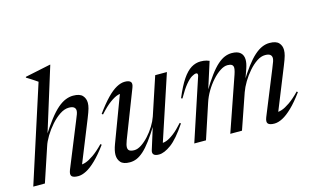

<svg xmlns="http://www.w3.org/2000/svg" viewBox="-96 -984 2015 1244"><g transform="rotate(-15 912.0 -362.5)"><path d="M149 -229.5 72.5 0H-5.5L203.5 -647.5Q194.5 -654 183 -661.5Q171.5 -669 158.5 -677.5Q145.5 -686 131 -694.5L132.5 -699.5L302 -735H305.5L166 -286.5L158.5 -287Q198.5 -350.5 230.8 -392.2Q263 -434 291 -458Q319 -482 344.8 -492.2Q370.5 -502.5 395.5 -502.5Q440 -502.5 458.2 -482.5Q476.5 -462.5 476.5 -433Q476.5 -416.5 471 -396.2Q465.5 -376 449 -335L331 -42L322.5 -57.5Q338 -55 361 -62.5Q384 -70 415.5 -91.8Q447 -113.5 486 -153.5L493 -147.5Q451 -90.5 415.2 -55.8Q379.5 -21 349.2 -5.5Q319 10 294.5 10Q262 10 251.2 -2Q240.5 -14 252.5 -44L372 -338Q384 -366.5 388.8 -380.2Q393.5 -394 393.5 -403Q393.5 -418 382.8 -426.2Q372 -434.5 349 -434.5Q319.5 -434.5 288.2 -413.8Q257 -393 228.5 -360.8Q200 -328.5 179 -293.5Q158 -258.5 149 -229.5Z M797 -28.5 846 -185H850Q814.5 -127.5 786.2 -89.8Q758 -52 733.5 -30.2Q709 -8.5 686.8 0.8Q664.5 10 641 10Q597.5 10 579.8 -10.2Q562 -30.5 562 -60.5Q562 -75 566 -92.5Q570 -110 577 -128.5L698 -451L710.5 -433.5Q699.5 -438 677.8 -431.8Q656 -425.5 624.5 -402.8Q593 -380 552 -334.5L544.5 -340.5Q586.5 -398.5 621.5 -434.5Q656.5 -470.5 686.5 -486.8Q716.5 -503 742 -503Q770 -503 780.8 -491.5Q791.5 -480 781 -453L657 -133.5Q651.5 -119.5 648.8 -108.2Q646 -97 646 -89Q646 -72.5 656.8 -65.5Q667.5 -58.5 689 -58.5Q711 -58.5 736.5 -75.2Q762 -92 786.8 -119Q811.5 -146 830.8 -177.5Q850 -209 860 -238L944.5 -493H1023L874 -42.5L867 -58Q881 -54 903.2 -62Q925.5 -70 954.5 -92.2Q983.5 -114.5 1018 -153.5L1024.5 -147.5Q965 -58.5 918.2 -24.2Q871.5 10 836 10Q811 10 801.2 0Q791.5 -10 797 -28.5Z M1647 -42 1639 -57.5Q1654 -55 1677.2 -62.5Q1700.5 -70 1732 -91.8Q1763.5 -113.5 1802.5 -153.5L1809 -147.5Q1767.5 -90.5 1731.5 -55.8Q1695.5 -21 1665.5 -5.5Q1635.5 10 1610.5 10Q1578.5 10 1567.8 -2Q1557 -14 1569 -44L1688.5 -338Q1700.5 -367 1705 -380.5Q1709.5 -394 1709.5 -402.5Q1709.5 -418 1699 -426.2Q1688.5 -434.5 1665.5 -434.5Q1638 -434.5 1609.5 -415.5Q1581 -396.5 1554.5 -366.2Q1528 -336 1507.5 -301.5Q1487 -267 1476 -236L1394.5 0H1316L1442 -364Q1445 -373 1447 -380.5Q1449 -388 1450.2 -394.5Q1451.5 -401 1451.5 -406Q1451.5 -421 1441.8 -427.8Q1432 -434.5 1413 -434.5Q1390 -434.5 1363.5 -417.2Q1337 -400 1310.8 -371Q1284.5 -342 1263 -305.8Q1241.5 -269.5 1229.5 -232L1153 0H1074.5L1212.5 -418Q1214 -424.5 1212.2 -430Q1210.5 -435.5 1203.5 -435.5Q1191.5 -435.5 1173 -424.5Q1154.5 -413.5 1130.5 -384.5Q1106.5 -355.5 1076 -301.5L1067.5 -305Q1099 -380.5 1128.2 -423.5Q1157.5 -466.5 1187.5 -484.8Q1217.5 -503 1250.5 -503Q1262 -503 1271.8 -501.8Q1281.5 -500.5 1290.5 -498Q1299.5 -495.5 1309 -491.5L1248 -300.5H1243.5Q1279.5 -360.5 1308.8 -399.8Q1338 -439 1363.5 -461.5Q1389 -484 1412.2 -493.5Q1435.5 -503 1459.5 -503Q1498.5 -503 1517.5 -485.8Q1536.5 -468.5 1536.5 -438Q1536.5 -426 1533.8 -412Q1531 -398 1525.5 -381.5L1495 -295H1487.5Q1523 -353.5 1553.2 -393.5Q1583.5 -433.5 1610.5 -457.5Q1637.5 -481.5 1662.5 -492.2Q1687.5 -503 1712.5 -503Q1756.5 -503 1774.8 -483.5Q1793 -464 1793 -435Q1793 -418 1787.5 -397.5Q1782 -377 1765 -335Z"/></g></svg>

Font: Newsreader 60pt
Style: Italic
Weight: 400
Italic angle: -17°
Designer: Hugues Gentile
Foundry: Production Type
Version: Version 1.003